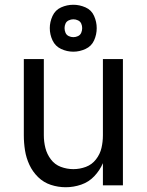

<svg xmlns="http://www.w3.org/2000/svg" viewBox="-20 -778 616 806"><path d="M288 -561Q314 -561 339 -572.5Q364 -584 375 -608.5Q386 -633 386 -660Q386 -686 375 -711Q364 -736 339 -747Q314 -758 288 -758Q261 -758 236.5 -747Q212 -736 200.5 -711Q189 -686 189 -660Q189 -633 200.5 -608.5Q212 -584 236.5 -572.5Q261 -561 288 -561ZM288 -622Q278 -622 268.5 -626.5Q259 -631 255 -640.5Q251 -650 251 -660Q251 -670 255 -679Q259 -688 268.5 -692.5Q278 -697 288 -697Q298 -697 307.5 -692.5Q317 -688 321 -679Q325 -670 325 -660Q325 -650 321 -640.5Q317 -631 307.5 -626.5Q298 -622 288 -622ZM256 8Q289 8 321 -3Q353 -14 376 -38.5Q399 -63 412 -93V0H496V-530H412V-210Q412 -183 406 -157Q400 -131 383 -109Q366 -87 340.5 -77.5Q315 -68 288 -68Q261 -68 235.5 -77.5Q210 -87 193.5 -109Q177 -131 170.5 -157Q164 -183 164 -210V-530H80V-210Q80 -178 85 -146.5Q90 -115 103.5 -86Q117 -57 140 -34.5Q163 -12 193.5 -2Q224 8 256 8Z"/></svg>

Font: Iosevka SS01 Extended
Style: Regular
Weight: 400
Width: 7
Monospace: yes
Designer: Belleve Invis
Foundry: Belleve Invis
Version: Version 3.4.7; ttfautohint (v1.8.3)